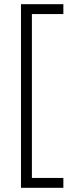

<svg xmlns="http://www.w3.org/2000/svg" viewBox="-20 -736 353 915"><path d="M282 159V112H132V-669H282V-716H80V159Z"/></svg>

Font: Noto Sans Armenian Condensed Light
Style: Regular
Weight: 300
Width: 3
Designer: Monotype Design Team
Foundry: Monotype Imaging Inc.
Version: Version 2.008